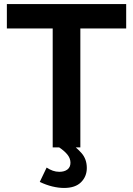

<svg xmlns="http://www.w3.org/2000/svg" viewBox="-20 -730 659 951"><path d="M605 -589H378V0H241V-589H14V-710H605ZM297 201Q270 201 239 193.5Q208 186 177 171L211 100Q226 110 241.5 115.5Q257 121 274 121Q299 121 314 109.5Q329 98 329 76Q329 55 314.5 36.5Q300 18 273 0L318 -29Q357 -2 383.5 28Q410 58 410 102Q410 144 381.5 172.5Q353 201 297 201Z"/></svg>

Font: Raleway
Style: Bold
Weight: 700
Designer: Matt McInerney, Pablo Impallari, Rodrigo Fuenzalida
Foundry: Matt McInerney, Pablo Impallari, Rodrigo Fuenzalida
Version: Version 4.026